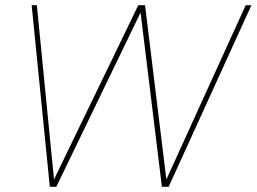

<svg xmlns="http://www.w3.org/2000/svg" viewBox="-20 -720 989 740"><path d="M172 0 102 -700H122L188 -30H189L513 -700H539L621 -30H622L927 -700H949L630 0H604L522 -670H521L197 0Z"/></svg>

Font: DM Sans 28pt Thin
Style: Italic
Weight: 250
Italic angle: -10°
Version: Version 4.004;gftools[0.9.30]